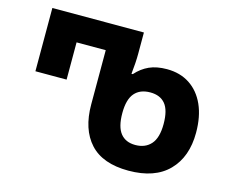

<svg xmlns="http://www.w3.org/2000/svg" viewBox="-101 -858 1218 1011"><g transform="rotate(15 508.0 -352.0)"><path d="M674 10Q533 10 464 -65.5Q395 -141 395 -276V-572H236V-369H66V-714H565V-597Q565 -551 558 -487H565Q597 -523 637 -541Q677 -559 733 -559Q805 -559 857.5 -524.5Q910 -490 938.5 -426.5Q967 -363 967 -275Q967 -143 892 -66.5Q817 10 674 10ZM674 -130Q728 -130 759 -165Q790 -200 790 -275Q790 -350 762 -384Q734 -418 680 -418Q624 -418 594.5 -383.5Q565 -349 565 -275Q565 -200 593 -165Q621 -130 674 -130Z"/></g></svg>

Font: Noto Sans Georgian ExtraBold
Style: Regular
Weight: 800
Designer: Monotype Design Team, Akaki Razmadze
Foundry: Google LLC
Version: Version 2.005; ttfautohint (v1.8.4.7-5d5b)